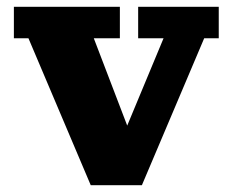

<svg xmlns="http://www.w3.org/2000/svg" viewBox="-20 -547 687 567"><path d="M248 0 64 -434H21V-527H334V-434H257L376 -123L334 -124L463 -434H388V-527H626V-434H583L399 0Z"/></svg>

Font: Montagu Slab 24pt
Style: Bold
Weight: 700
Designer: Florian Karsten
Foundry: Florian Karsten
Version: Version 1.000